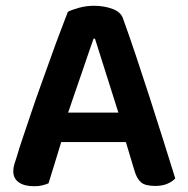

<svg xmlns="http://www.w3.org/2000/svg" viewBox="-20 -635 650 665"><path d="M416 -143H192Q181 -106 168.5 -66Q156 -26 148 0Q138 4 126.5 7Q115 10 98 10Q64 10 45 -3.5Q26 -17 26 -42Q26 -54 29.5 -65.5Q33 -77 38 -92Q46 -120 59.5 -159.5Q73 -199 88.5 -245.5Q104 -292 122 -341.5Q140 -391 156.5 -437.5Q173 -484 188.5 -524.5Q204 -565 215 -594Q228 -601 253.5 -608Q279 -615 305 -615Q340 -615 369 -604.5Q398 -594 406 -571Q426 -516 450 -444.5Q474 -373 498.5 -297Q523 -221 546 -148Q569 -75 587 -17Q577 -6 559.5 1.5Q542 9 518 9Q483 9 468.5 -3.5Q454 -16 446 -43ZM304 -501Q295 -476 284.5 -445Q274 -414 262.5 -380.5Q251 -347 239 -312.5Q227 -278 216 -245H390L309 -501Z"/></svg>

Font: Baloo Chettan 2 SemiBold
Style: Regular
Weight: 600
Designer: Maithili Shingre, Unnati Kotecha and Ek Type
Foundry: Ek Type
Version: Version 1.640;hotconv 1.0.111;makeotfexe 2.5.65597; ttfautoh